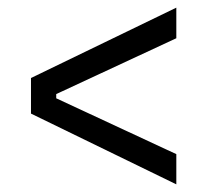

<svg xmlns="http://www.w3.org/2000/svg" viewBox="-20 -572 542 502"><path d="M441 -90 61 -275V-368L441 -552V-472L127 -326V-315L441 -169Z"/></svg>

Font: Bricolage Grotesque 24pt Light
Style: Regular
Weight: 300
Designer: Mathieu Triay
Foundry: Atelier Triay
Version: Version 1.001;gftools[0.9.33.dev8+g029e19f]